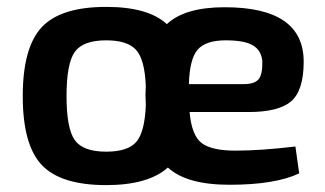

<svg xmlns="http://www.w3.org/2000/svg" viewBox="-20 -524 943 557"><path d="M701 -199H530Q536 -131 565 -109Q594 -87 663 -87Q736 -87 837 -99L848 -21Q778 12 646 12Q521 12 467 -38Q410 13 288 13Q156 13 101 -45.5Q46 -104 46 -245Q46 -386 101 -445Q156 -504 288 -504Q410 -504 464 -454Q516 -503 632 -503Q861 -503 861 -345Q861 -262 825 -230.5Q789 -199 701 -199ZM528 -280H687Q719 -280 730.5 -294.5Q742 -309 741 -347Q738 -378 713.5 -392.5Q689 -407 635 -407Q577 -407 553.5 -380Q530 -353 528 -280ZM288 -84Q351 -84 375.5 -112.5Q400 -141 403 -219L402 -248Q402 -253 402.5 -261.5Q403 -270 403 -274Q400 -351 375 -379Q350 -407 288 -407Q221 -407 197 -373.5Q173 -340 173 -245Q173 -151 197 -117.5Q221 -84 288 -84Z"/></svg>

Font: Exo 2.0 Semi Bold
Style: Regular
Weight: 600
Designer: Natanael Gama
Version: Version 1.001;PS 001.001;hotconv 1.0.70;makeotf.lib2.5.58329